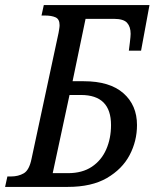

<svg xmlns="http://www.w3.org/2000/svg" viewBox="-39 -734 607 754"><path d="M-19 0 -10 -41H4Q33 -41 54.5 -53.5Q76 -66 85 -111L191 -605Q192 -611 193.5 -620Q195 -629 195 -635Q195 -659 179 -666Q163 -673 138 -673H124L133 -714H548L515 -535H467L471 -567Q474 -592 474 -601Q474 -629 460 -644.5Q446 -660 408 -660H297L246 -415H290Q392 -415 445.5 -368Q499 -321 499 -243Q499 -180 470 -125Q441 -70 381 -35Q321 0 227 0ZM279 -361H234L168 -54H228Q284 -54 321.5 -79Q359 -104 378 -147Q397 -190 397 -243Q397 -361 279 -361Z"/></svg>

Font: Noto Serif Condensed
Style: Italic
Weight: 400
Width: 3
Italic angle: -12°
Designer: Monotype Design Team
Foundry: Monotype Imaging Inc.
Version: Version 2.014; ttfautohint (v1.8.4.7-5d5b)